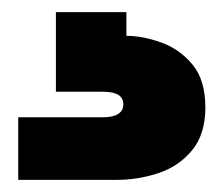

<svg xmlns="http://www.w3.org/2000/svg" viewBox="-20 -27 368 316"><path d="M188 32Q215 32 245.5 43Q276 54 297 79.5Q318 105 318 150Q318 194 296 220.5Q274 247 240.5 258Q207 269 173 269H10V166H150Q166 166 174.5 160.5Q183 155 183 145Q183 134 174.5 129Q166 124 150 124H72V-7H188Z"/></svg>

Font: Parkinsans Light ExtraBold
Style: Regular
Weight: 800
Version: Version 1.000